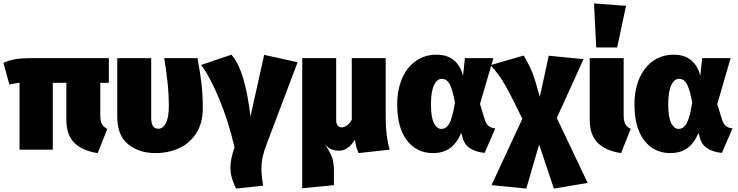

<svg xmlns="http://www.w3.org/2000/svg" viewBox="-30 -873 4307 1120"><path d="M555 -390V-202Q555 -168 564 -150.5Q573 -133 596 -121L540 20Q451 7 404 -39.5Q357 -86 357 -176V-390H278V0H84V-390Q50 -387 25 -379L-10 -506Q21 -521 58 -527.5Q95 -534 162 -534H605V-390Z M1153 -244Q1153 -154 1114 -94.5Q1075 -35 1012.5 -7.5Q950 20 877 20Q780 20 717 -32Q654 -84 654 -191V-534H852V-190Q852 -152 862.5 -137Q873 -122 893 -122Q921 -122 938 -155Q955 -188 955 -259Q955 -372 928 -534H1122Q1136 -461 1144.5 -391.5Q1153 -322 1153 -244Z M1431 -193 1511 -553 1706 -510 1525 -31Q1509 11 1502 43.5Q1495 76 1495 111Q1495 154 1505 210L1347 227Q1330 192 1322 163Q1314 134 1314 104Q1314 55 1338 -13Q1302 -169 1247.5 -299Q1193 -429 1143 -494L1320 -554Q1400 -464 1431 -193Z M2062 20Q2054 3 2049.5 -12.5Q2045 -28 2040 -57Q2000 6 1949 6Q1924 6 1903.5 -2Q1883 -10 1865 -32Q1893 10 1905.5 41.5Q1918 73 1918 123V207L1733 225V-534H1931V-173Q1931 -130 1964 -130Q1978 -130 1993.5 -141Q2009 -152 2022 -174V-534H2220V-184Q2220 -79 2243 0Z M2671 -430 2682 -534H2848L2770 -266L2797 -178Q2805 -151 2820 -138.5Q2835 -126 2859 -124L2797 19Q2742 13 2710 -9Q2678 -31 2667 -74L2661 -98Q2634 -36 2594 -8Q2554 20 2496 20Q2401 20 2344 -54Q2287 -128 2287 -263Q2287 -348 2315 -414Q2343 -480 2395 -517Q2447 -554 2517 -554Q2580 -554 2619 -520.5Q2658 -487 2671 -430ZM2484 -263Q2484 -188 2501.5 -154.5Q2519 -121 2544 -121Q2574 -121 2592 -154.5Q2610 -188 2624 -275Q2609 -354 2592.5 -383.5Q2576 -413 2547 -413Q2519 -413 2501.5 -376Q2484 -339 2484 -263Z M3398 194 3201 227 3115 -30 3040 227 2837 207 3017 -180Q2955 -309 2916.5 -376.5Q2878 -444 2831 -493L3025 -549Q3058 -493 3075 -450Q3092 -407 3119 -308L3171 -548L3374 -528L3218 -185Z M3608 -202Q3608 -168 3617 -150.5Q3626 -133 3649 -121L3593 20Q3504 7 3457 -39.5Q3410 -86 3410 -176V-534H3608ZM3435 -853 3622 -839 3570 -596H3448Z M4055 -430 4066 -534H4232L4154 -266L4181 -178Q4189 -151 4204 -138.5Q4219 -126 4243 -124L4181 19Q4126 13 4094 -9Q4062 -31 4051 -74L4045 -98Q4018 -36 3978 -8Q3938 20 3880 20Q3785 20 3728 -54Q3671 -128 3671 -263Q3671 -348 3699 -414Q3727 -480 3779 -517Q3831 -554 3901 -554Q3964 -554 4003 -520.5Q4042 -487 4055 -430ZM3868 -263Q3868 -188 3885.5 -154.5Q3903 -121 3928 -121Q3958 -121 3976 -154.5Q3994 -188 4008 -275Q3993 -354 3976.5 -383.5Q3960 -413 3931 -413Q3903 -413 3885.5 -376Q3868 -339 3868 -263Z"/></svg>

Font: Fira Sans Black
Style: Regular
Weight: 900
Designer: Carrois Corporate & Edenspiekermann AG
Foundry: Carrois Corporate GbR & Edenspiekermann AG
Version: Version 4.203